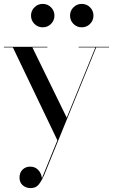

<svg xmlns="http://www.w3.org/2000/svg" viewBox="-20 -700 579 984"><path d="M356.5 -577.5Q339 -595 339 -620Q339 -645 356.5 -662.5Q374 -680 399 -680Q424 -680 441.5 -662.5Q459 -645 459 -620Q459 -595 441.5 -577.5Q424 -560 399 -560Q374 -560 356.5 -577.5ZM156.5 -577.5Q139 -595 139 -620Q139 -645 156.5 -662.5Q174 -680 199 -680Q224 -680 241.5 -662.5Q259 -645 259 -620Q259 -595 241.5 -577.5Q224 -560 199 -560Q174 -560 156.5 -577.5ZM195 213 274 19 46 -457H0V-460H223V-457H146L322 -97L469 -457H383V-460H539V-457H473L206 198Q190 233 176 248.5Q162 264 136 264Q114 264 97 250Q80 236 80 210Q80 185 95.5 169.5Q111 154 135 154Q159 154 175 170Q191 186 195 213Z"/></svg>

Font: Bodoni* 72
Style: Regular
Weight: 400
Version: Version 1.003